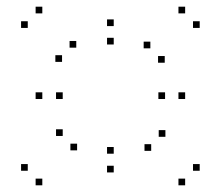

<svg xmlns="http://www.w3.org/2000/svg" viewBox="-20 -610 660 574"><path d="M533.5 -314V-334H513.5V-314ZM320 -532V-552H300V-532ZM106.5 -314V-334H86.5V-314ZM320 -94.5V-114.5H300V-94.5ZM167.5 -314V-334H147.5V-314ZM320 -477V-497H300V-477ZM473.5 -314V-334H453.5V-314ZM320 -150.5V-170.5H300V-150.5ZM533.5 -56V-76H513.5V-56ZM577 -99.5V-119.5H557V-99.5ZM474.5 -201V-221H454.5V-201ZM432 -159V-179H412V-159ZM577 -526.5V-546.5H557V-526.5ZM533.5 -570V-590H513.5V-570ZM429.5 -465.5V-485.5H409.5V-465.5ZM472.5 -422.5V-442.5H452.5V-422.5ZM165.5 -425V-445H145.5V-425ZM208 -467.5V-487.5H188V-467.5ZM106.5 -570V-590H86.5V-570ZM63 -526.5V-546.5H43V-526.5ZM210.5 -160.5V-180.5H190.5V-160.5ZM167.5 -203.5V-223.5H147.5V-203.5ZM63 -99.5V-119.5H43V-99.5ZM106.5 -56V-76H86.5V-56Z"/></svg>

Font: Monaspace Radon Dots Var
Style: Regular
Weight: 400
Designer: Riley Cran and the Lettermatic Team
Version: Version 1.100 (Monaspace Radon Dots)